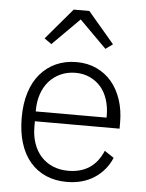

<svg xmlns="http://www.w3.org/2000/svg" viewBox="-54 -800 651 856"><g transform="rotate(5 271.5 -372.0)"><path d="M276 12Q225 12 183.5 -6Q142 -24 112.5 -58.5Q83 -93 67.5 -143Q52 -193 52 -256Q52 -319 67.5 -368.5Q83 -418 112.5 -452.5Q142 -487 183 -505.5Q224 -524 275 -524Q324 -524 364 -505.5Q404 -487 432 -454Q460 -421 475.5 -374.5Q491 -328 491 -272V-245H112V-220Q112 -180 123.5 -146.5Q135 -113 156.5 -89Q178 -65 209 -51.5Q240 -38 279 -38Q391 -38 434 -141L476 -113Q452 -56 400.5 -22Q349 12 276 12ZM275 -476Q238 -476 208 -462.5Q178 -449 156.5 -425Q135 -401 123.5 -367.5Q112 -334 112 -294V-289H429V-297Q429 -337 418 -370.5Q407 -404 386.5 -427Q366 -450 337.5 -463Q309 -476 275 -476ZM311 -756 429 -617 397 -594 276 -715 155 -594 123 -617 241 -756Z"/></g></svg>

Font: IBM Plex Sans Devanagari Light
Style: Regular
Weight: 300
Designer: Mike Abbink, Paul van der Laan, Pieter van Rosmalen, Erin McLaughlin
Foundry: Bold Monday
Version: Version 1.1